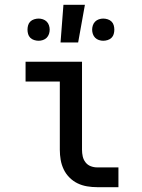

<svg xmlns="http://www.w3.org/2000/svg" viewBox="-20 -776 588 796"><path d="M383 0Q362 0 341 -3.5Q320 -7 301.5 -16Q283 -25 268 -40Q253 -55 244 -74Q235 -93 231.5 -113.5Q228 -134 228 -155V-438H86V-520H320V-155Q320 -141 323 -127.5Q326 -114 334.5 -103Q343 -92 356 -87Q369 -82 383 -82H471V0ZM408 -607Q399 -607 390 -610Q381 -613 374.5 -619.5Q368 -626 365 -635Q362 -644 362 -653Q362 -662 365 -671Q368 -680 374.5 -686.5Q381 -693 390 -696Q399 -699 408 -699Q417 -699 426.5 -696Q436 -693 442.5 -686.5Q449 -680 451.5 -671Q454 -662 454 -653Q454 -644 451.5 -635Q449 -626 442.5 -619.5Q436 -613 426.5 -610Q417 -607 408 -607ZM140 -607Q131 -607 121.5 -610Q112 -613 105.5 -619.5Q99 -626 96.5 -635Q94 -644 94 -653Q94 -662 96.5 -671Q99 -680 105.5 -686.5Q112 -693 121.5 -696Q131 -699 140 -699Q149 -699 158 -696Q167 -693 173.5 -686.5Q180 -680 183 -671Q186 -662 186 -653Q186 -644 183 -635Q180 -626 173.5 -619.5Q167 -613 158 -610Q149 -607 140 -607ZM231 -600 243 -756H332L304 -600Z"/></svg>

Font: Iosevka Semi-Condensed Medium
Style: Regular
Weight: 500
Monospace: yes
Designer: Belleve Invis
Foundry: Belleve Invis
Version: Version 27.3.5